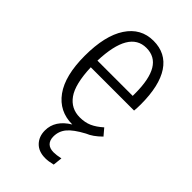

<svg xmlns="http://www.w3.org/2000/svg" viewBox="-227 -610 897 897"><g transform="rotate(45 221.5 -161.0)"><path d="M395 -239H109Q113 -131 146.5 -84Q180 -37 238 -37Q272 -37 298 -48.5Q324 -60 352 -85L380 -52Q345 -17 312 -4Q258 25 236 51.5Q214 78 214 113Q214 138 227.5 151.5Q241 165 267 165Q286 165 313 159L308 205Q280 212 259 212Q215 212 190.5 186.5Q166 161 166 121Q166 54 237 11Q150 11 100.5 -57.5Q51 -126 51 -257Q51 -390 98.5 -462Q146 -534 229 -534Q311 -534 354 -469.5Q397 -405 397 -281Q397 -259 395 -239ZM342 -299Q342 -393 314 -440Q286 -487 229 -487Q116 -487 109 -283H342Z"/></g></svg>

Font: Fira Sans Extra Condensed Light
Style: Regular
Weight: 300
Width: 1
Designer: Carrois Corporate & Edenspiekermann AG
Foundry: Carrois Corporate GbR & Edenspiekermann AG
Version: Version 4.203